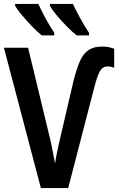

<svg xmlns="http://www.w3.org/2000/svg" viewBox="-20 -957 603 977"><path d="M188 0 0 -714H123L227 -283Q237 -244 245.5 -202Q254 -160 260 -125Q265 -158 274 -200.5Q283 -243 292 -279L354 -545Q370 -609 387.5 -647.5Q405 -686 431.5 -703Q458 -720 498 -720Q518 -720 533 -717Q548 -714 561 -709V-612Q553 -615 545 -617Q537 -619 528 -619Q502 -619 488.5 -595Q475 -571 461 -517L327 0ZM370 -777Q347 -795 319 -823.5Q291 -852 267.5 -880.5Q244 -909 234 -927V-937H351Q365 -907 388 -864.5Q411 -822 433 -790V-777ZM192 -777Q170 -795 142.5 -823.5Q115 -852 91 -880.5Q67 -909 57 -927V-937H175Q190 -904 212 -863.5Q234 -823 256 -790V-777Z"/></svg>

Font: Noto Sans Mono SemiCondensed SemiBold
Style: Regular
Weight: 600
Width: 4
Designer: Monotype Design Team
Foundry: Monotype Imaging Inc.
Version: Version 2.014; ttfautohint (v1.8.4.7-5d5b)